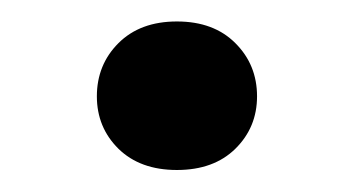

<svg xmlns="http://www.w3.org/2000/svg" viewBox="-20 -434 332 178"><path d="M69.8 -344.7Q69.8 -374 89.8 -394Q109.9 -414.1 144 -414.1Q178.2 -414.1 198.2 -394Q218.3 -374 218.3 -344.7Q218.3 -315.9 198.2 -296.1Q178.2 -276.4 144 -276.4Q109.9 -276.4 89.8 -296.1Q69.8 -315.9 69.8 -344.7Z"/></svg>

Font: Vazirmatn RD UI FD SemiBold
Style: Regular
Weight: 600
Designer: Saber Rastikerdar
Foundry: Saber Rastikerdar
Version: Version 33.003